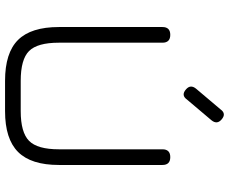

<svg xmlns="http://www.w3.org/2000/svg" viewBox="-93 -813 906 760"><g transform="rotate(90 360.0 -433.0)"><path d="M334 -716Q313 -734 331 -756L413 -853Q430 -877 453 -857Q474 -839 456 -817L374 -720Q357 -696 334 -716ZM300 0Q189 0 138 -51.5Q87 -103 87 -213V-623Q87 -654 118 -654Q149 -654 149 -623V-213Q149 -128 182 -95Q215 -62 300 -62H420Q504 -62 537.5 -95Q571 -128 571 -213V-623Q571 -654 602 -654Q633 -654 633 -623V-213Q633 -103 581.5 -51.5Q530 0 420 0Z"/></g></svg>

Font: Jura Medium
Style: Regular
Weight: 500
Designer: Daniel Johnson, Alexei Vanyashin
Foundry: Daniel Johnson
Version: Version 5.103